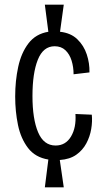

<svg xmlns="http://www.w3.org/2000/svg" viewBox="-20 -733 437 822"><path d="M172 69 187 -50Q131 -59 100 -99.5Q69 -140 57 -198Q45 -256 45 -320Q45 -387 58 -447Q71 -507 102 -547.5Q133 -588 187 -597L172 -713H253L237 -597Q283 -592 311 -565Q339 -538 351.5 -500Q364 -462 363 -423L295 -415Q295 -446 286.5 -473.5Q278 -501 260 -518Q242 -535 214 -535Q165 -535 142 -477.5Q119 -420 119 -322Q119 -224 143 -167Q167 -110 218 -110Q261 -110 284 -148.5Q307 -187 303 -245L373 -242Q376 -213 370.5 -180.5Q365 -148 349.5 -119Q334 -90 306.5 -70.5Q279 -51 236 -48L253 69Z"/></svg>

Font: Bricolage Grotesque 10pt Condensed Light
Style: Regular
Weight: 300
Width: 3
Designer: Mathieu Triay
Foundry: Atelier Triay
Version: Version 1.000; ttfautohint (v1.8.4.7-5d5b);gftools[0.9.32]